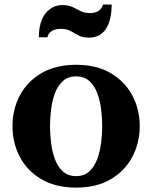

<svg xmlns="http://www.w3.org/2000/svg" viewBox="-20 -822 676 852"><path d="M318 10.5Q227.5 10.5 164.2 -26.5Q101 -63.5 68.2 -125.5Q35.5 -187.5 35.5 -262Q35.5 -337 68.2 -398.8Q101 -460.5 164.2 -497.5Q227.5 -534.5 318 -534.5Q408.5 -534.5 471.2 -497.5Q534 -460.5 567 -398.8Q600 -337 600 -262Q600 -187.5 567 -125.5Q534 -63.5 471.2 -26.5Q408.5 10.5 318 10.5ZM318 -40.5Q354 -40.5 376.8 -61.8Q399.5 -83 411.8 -117Q424 -151 428.8 -189.2Q433.5 -227.5 433.5 -262Q433.5 -296 429 -334.5Q424.5 -373 412.2 -406.8Q400 -440.5 377.2 -461.8Q354.5 -483 318 -483Q281.5 -483 258.5 -461.8Q235.5 -440.5 223.2 -406.8Q211 -373 206.5 -334.5Q202 -296 202 -262Q202 -227.5 206.5 -189.2Q211 -151 223.2 -117Q235.5 -83 258.5 -61.8Q281.5 -40.5 318 -40.5ZM374.5 -655Q347 -655 328.8 -664.8Q310.5 -674.5 293.2 -684.2Q276 -694 251 -694Q225 -694 209.2 -683.8Q193.5 -673.5 190.5 -656.5H152.5Q152.5 -726 182.2 -762.8Q212 -799.5 257.5 -799.5Q283.5 -799.5 301.8 -790.8Q320 -782 337.5 -773Q355 -764 377.5 -764Q427.5 -764 437 -802H475.5Q475.5 -733.5 450.2 -694.2Q425 -655 374.5 -655Z"/></svg>

Font: Libre Caslon Text
Style: Bold
Weight: 700
Designer: Pablo Impallari, Rodrigo Fuenzalida, Katja Schimmel
Foundry: Pablo Impallari, Rodrigo Fuenzalida
Version: Version 2.000